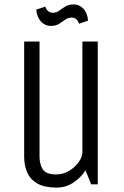

<svg xmlns="http://www.w3.org/2000/svg" viewBox="-20 -839 565 874"><path d="M90 -650H160V-125Q160 -91 175 -68Q190 -45 236 -45Q268 -45 295 -61.5Q322 -78 338.5 -101.5Q355 -125 355 -145V-650H425V0H395L369 -64Q348 -30 313.5 -7.5Q279 15 237 15Q183 15 150.5 -3.5Q118 -22 104 -54Q90 -86 90 -125ZM340 -731Q330 -759 306 -759Q290 -759 277 -749.5Q264 -740 249 -730.5Q234 -721 211 -721Q185 -721 166.5 -741Q148 -761 145 -795L186 -809Q196 -781 220 -781Q237 -781 249.5 -790.5Q262 -800 277.5 -809.5Q293 -819 315 -819Q341 -819 359.5 -799.5Q378 -780 381 -745Z"/></svg>

Font: Unica One
Style: Regular
Weight: 400
Designer: Eduardo Rodriguez Tunni
Foundry: Eduardo Rodriguez Tunni
Version: Version 2.000; ttfautohint (v1.8.4.7-5d5b);gftools[0.9.23]